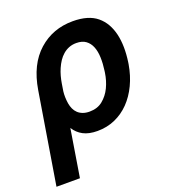

<svg xmlns="http://www.w3.org/2000/svg" viewBox="-152 -658 873 967"><g transform="rotate(-20 284.5 -175.0)"><path d="M-14.9 203.1 65 -285.5Q86.3 -416.5 163.4 -485.1Q239.3 -552.6 346.6 -552.6Q430.4 -552.6 476.2 -514.6Q499.3 -495.4 514.2 -469.1Q529.1 -442.8 536.6 -410.7Q544 -378.6 544.6 -341.3Q545.1 -304 539.1 -262.8L537.6 -252.8Q527.7 -194.2 504.6 -146Q481.5 -97.7 447.8 -63Q414.1 -28.4 370.6 -9.2Q327.1 9.9 276.3 9.9Q230.5 9.9 200.3 -6Q170.1 -22 152 -51.5L110.8 203.1ZM183.6 -171.9Q186.4 -155.5 192.8 -141.5Q199.2 -127.5 209.9 -117.4Q220.5 -107.2 236 -101.4Q251.4 -95.5 272 -95.5Q314.3 -95.5 342.3 -118.3Q371.1 -141.7 388 -176.8Q404.8 -212 410.9 -252.8L412.3 -262.8Q417.6 -300.1 416.5 -332.9Q415.5 -365.8 405.7 -390.3Q396 -414.8 376.6 -429Q357.2 -443.2 326 -443.2Q304.3 -443.2 286.4 -436.1Q268.5 -429 254.1 -416.5Q239.7 -404.1 228.9 -387.8Q218 -371.4 209.9 -352.8Q201.7 -334.2 196.4 -314.6Q191.1 -295.1 188.2 -276.6L181.8 -236.5Q178.3 -207 183.6 -171.9Z"/></g></svg>

Font: Inter P Semi Bold
Style: Italic
Weight: 600
Italic angle: 9.39999°
Designer: Rasmus Andersson
Foundry: rsms
Version: Version 3.018;git-588b23468